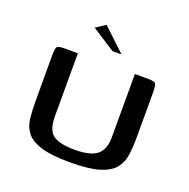

<svg xmlns="http://www.w3.org/2000/svg" viewBox="-114 -731 833 845"><g transform="rotate(20 302.5 -309.0)"><path d="M539 -206Q539 -158 534 -119.5Q529 -81 507 -54Q485 -27 436.5 -12Q388 3 300 3Q212 3 164 -12Q116 -27 95 -54Q74 -81 70 -118Q66 -155 66 -199V-410Q66 -441 70.5 -450.5Q75 -460 105 -460H169V-165Q169 -100 199.5 -78Q230 -56 301 -56Q373 -56 404.5 -81Q436 -106 436 -165V-460H499Q529 -460 534 -450.5Q539 -441 539 -410ZM309 -521 200 -591 245 -621 351 -521Z"/></g></svg>

Font: Genos Medium
Style: Regular
Weight: 500
Designer: Robert E. Leuschke
Foundry: Robert E. Leuschke
Version: Version 1.010; ttfautohint (v1.8.3)